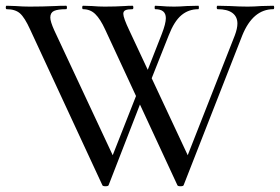

<svg xmlns="http://www.w3.org/2000/svg" viewBox="-22 -645 974 668"><path d="M345 3Q335 3 334 -1L83 -542Q64 -584 47.5 -598.5Q31 -613 1 -613Q-2 -613 -2 -619Q-2 -625 1 -625L32 -624Q58 -622 81 -622Q126 -622 170 -624Q184 -625 208 -625Q211 -625 211 -619Q211 -613 208 -613Q179 -613 166 -607Q153 -601 153 -584Q153 -570 167 -539L379 -86L341 -31L467 -351L483 -328L356 -1Q355 3 345 3ZM929 -613Q858 -613 821 -522L617 -1Q616 3 606 3Q596 3 595 -1L344 -542Q327 -579 309.5 -596Q292 -613 267 -613Q264 -613 264 -619Q264 -625 267 -625L298 -624Q322 -622 342 -622Q380 -622 412 -624Q422 -625 439 -625Q442 -625 442 -619Q442 -613 439 -613Q422 -613 414.5 -609.5Q407 -606 407 -597Q407 -583 428 -539L640 -86L602 -31L795 -522Q804 -546 804 -563Q804 -587 786.5 -600Q769 -613 735 -613Q732 -613 732 -619Q732 -625 735 -625L778 -624Q812 -622 840 -622Q861 -622 887 -624L929 -625Q932 -625 932 -619Q932 -613 929 -613ZM555 -582Q555 -613 518 -613Q516 -613 516 -619Q516 -625 518 -625L538 -624Q558 -622 584 -622Q602 -622 628 -624L668 -625Q670 -625 670 -619Q670 -613 668 -613Q634 -613 609 -592Q584 -571 565 -522L488 -328L472 -351L541 -527Q555 -563 555 -582Z"/></svg>

Font: Cormorant Garamond Medium
Style: Regular
Weight: 500
Designer: Christian Thalmann (Catharsis Fonts)
Foundry: Catharsis Fonts
Version: Version 4.000